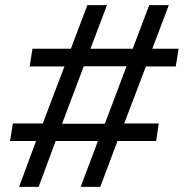

<svg xmlns="http://www.w3.org/2000/svg" viewBox="-20 -725 713 745"><path d="M54 0 120 -178H19L30 -246H146L230 -467H95L106 -536H255L319 -705H395L331 -536H495L559 -705H635L571 -536H673L662 -467H546L462 -246H596L586 -178H436L369 0H293L360 -178H196L130 0ZM221 -245H387L471 -468H305Z"/></svg>

Font: Nunito Sans 10pt SemiExpanded Medium
Style: Italic
Weight: 500
Width: 6
Italic angle: -9°
Designer: Vernon Adams
Foundry: Vernon Adams
Version: Version 3.101;gftools[0.9.27]